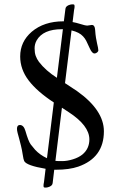

<svg xmlns="http://www.w3.org/2000/svg" viewBox="-20 -764 538 878"><path d="M379.4 -647 399.9 -649.9Q413.6 -649.9 415 -627.7Q416.5 -605.5 418.9 -591.3Q421.4 -577.1 423.8 -565.9Q426.3 -554.7 428 -546.9Q429.7 -539.1 429.7 -533.9Q429.7 -528.8 424.1 -524.2Q418.5 -519.5 412.1 -519.5Q400.9 -519.5 390.6 -542.7Q380.4 -565.9 374.3 -577.4Q368.2 -588.9 359.9 -597.7Q343.3 -616.2 307.1 -625L277.3 -383.8L332 -347.7Q455.1 -260.3 455.1 -163.6Q455.1 -43 337.9 -2Q296.4 12.2 236.3 12.2H228L220.7 73.7Q219.2 86.9 199.2 92.3Q193.4 93.8 187.5 93.8Q181.6 93.8 180.4 92Q179.2 90.3 179 86.2Q178.7 82 179.4 78.1Q180.2 74.2 181.2 68.4L188.5 7.8Q101.6 -6.8 90.8 -27.3Q87.4 -33.7 84 -56.4Q80.6 -79.1 75.9 -97.7Q71.3 -116.2 67.4 -130.9L60.5 -156.2Q57.6 -167.5 57.6 -174.8Q57.6 -192.4 70.8 -192.4Q88.4 -192.4 96.2 -165.5Q109.9 -117.7 120.6 -103.5Q131.3 -89.4 140.6 -79.1Q163.1 -55.2 194.8 -40.5L226.1 -295.4Q149.9 -345.2 111.1 -396Q72.3 -446.8 72.3 -505.9Q72.3 -573.2 125 -618.7Q181.2 -666.5 270 -666.5H272L279.3 -724.1Q280.8 -737.3 300.8 -742.7Q306.6 -744.1 312.5 -744.1Q318.4 -744.1 319.6 -742.2Q320.8 -740.2 321 -735.8Q321.3 -731.4 320.6 -727.8Q319.8 -724.1 318.8 -718.8L312 -663.1Q328.6 -660.2 343.8 -655.3Q369.6 -647 379.4 -647ZM267.6 -630.4H262.7Q176.8 -630.4 147.5 -579.1Q138.2 -562.5 138.2 -542.7Q138.2 -522.9 143.3 -508.5Q148.4 -494.1 158.2 -481Q188.5 -441.4 240.2 -408.2ZM233.4 -28.3Q241.2 -27.3 264.2 -27.3Q287.1 -27.3 313.2 -35.4Q339.4 -43.5 356.4 -57.1Q388.7 -83.5 388.7 -127Q388.2 -189.9 294.4 -251L263.2 -271.5Z"/></svg>

Font: Ovo
Style: Regular
Weight: 400
Designer: Nicole Fally
Foundry: Sorkin Type Co.
Version: Version 1.001